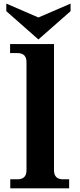

<svg xmlns="http://www.w3.org/2000/svg" viewBox="-20 -1020 434 1040"><path d="M354.5 0H35.6V-48.8H74.7Q123.5 -48.8 123.5 -97.7V-683.6Q123.5 -732.4 74.7 -732.4H34.7V-781.2H272.5V-97.7Q272.5 -48.8 321.3 -48.8H354.5ZM188 -806.2 14.2 -959.5V-1000.5L188 -925.3L362.3 -1000.5V-959.5Z"/></svg>

Font: Munson
Style: Bold
Weight: 700
Designer: Paul James MIller
Foundry: High-Logic / Made with FontCreator
Version: Version 2.10;May 5, 2019;FontCreator 11.5.0.2430 64-bit